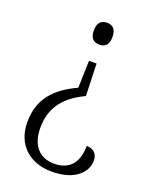

<svg xmlns="http://www.w3.org/2000/svg" viewBox="-138 -616 699 882"><g transform="rotate(20 212.0 -175.0)"><path d="M231 -540C206 -540 185 -527 185 -486C185 -445 206 -433 231 -433C256 -433 276 -445 276 -486C276 -527 256 -540 231 -540ZM254 -190 249 -347H212L208 -214C100 -164 42 -97 42 14C42 123 115 190 225 190C341 190 390 130 390 77C390 41 367 24 336 24C336 92 308 152 222 152C146 152 107 98 107 19C107 -71 147 -140 254 -190Z"/></g></svg>

Font: Noto Serif Thai SemiCondensed Light
Style: Regular
Weight: 300
Width: 4
Designer: Monotype Design Team
Foundry: Monotype Imaging Inc.
Version: Version 2.002